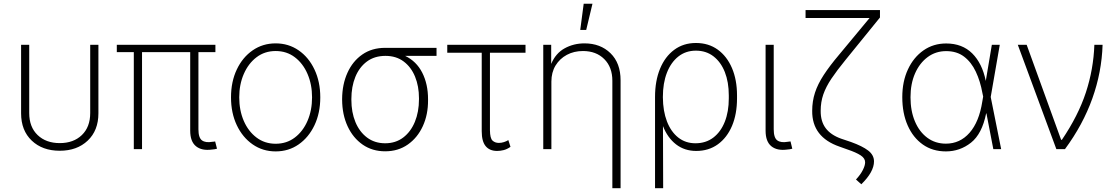

<svg xmlns="http://www.w3.org/2000/svg" viewBox="-20 -780 5842 1004"><path d="M292.5 8.3Q201.7 8.3 146 -44.7Q90.3 -97.7 90.3 -187.5V-545.9H132.8V-189Q132.8 -115.7 176.8 -73.7Q220.7 -31.7 292.5 -31.7Q364.3 -31.7 408 -73.7Q451.7 -115.7 451.7 -189V-545.9H494.6V-187.5Q494.6 -97.7 438.7 -44.7Q382.8 8.3 292.5 8.3Z M1087.9 2Q1035.6 9.3 1005.1 -15.1Q974.6 -39.6 974.6 -96.7V-507.3H722.7V0H679.7V-507.3H590.8V-545.9H1106.4V-507.3H1017.6V-104Q1017.6 -59.1 1036.6 -45.7Q1055.7 -32.2 1090.8 -38.6Q1100.6 -39.1 1105 -40.5L1114.7 -2.4Q1103.5 1 1087.9 2Z M1421.4 11.7Q1354 11.7 1301.3 -24.9Q1248.5 -61.5 1218.3 -125.2Q1188 -189 1188 -271Q1188 -353 1218.3 -416.7Q1248.5 -480.5 1301.3 -516.8Q1354 -553.2 1421.4 -553.2Q1488.8 -553.2 1541.5 -516.8Q1594.2 -480.5 1624.5 -416.5Q1654.8 -352.5 1654.8 -271Q1654.8 -189 1624.5 -125.2Q1594.2 -61.5 1541.7 -24.9Q1489.3 11.7 1421.4 11.7ZM1421.4 -28.3Q1479 -28.3 1521.7 -60.8Q1564.5 -93.3 1588.1 -148.2Q1611.8 -203.1 1611.8 -271Q1611.8 -338.4 1588.1 -393.3Q1564.5 -448.2 1521.7 -480.7Q1479 -513.2 1421.4 -513.2Q1364.3 -513.2 1321.5 -480.7Q1278.8 -448.2 1254.9 -393.3Q1231 -338.4 1231 -271Q1231 -203.1 1254.6 -148.2Q1278.3 -93.3 1321.3 -60.8Q1364.3 -28.3 1421.4 -28.3Z M1769 -258.3V-262.2Q1769.5 -338.9 1796.9 -399.4Q1824.2 -460 1874.5 -494.9Q1924.8 -529.8 1993.7 -529.8H2262.7V-487.8H2098.6Q2157.7 -459.5 2188 -399.9Q2218.3 -340.3 2218.3 -261.2V-256.3Q2218.8 -180.7 2190.9 -120.1Q2163.1 -59.6 2112.5 -24.2Q2062 11.2 1994.1 11.2Q1926.8 11.2 1876.2 -23.9Q1825.7 -59.1 1797.6 -119.9Q1769.5 -180.7 1769 -258.3ZM1817.4 -262.2V-258.3Q1817.4 -192.9 1838.6 -141.6Q1859.9 -90.3 1899.7 -60.5Q1939.5 -30.8 1994.1 -30.8Q2048.8 -30.8 2088.4 -60.8Q2127.9 -90.8 2149.4 -142.8Q2170.9 -194.8 2170.9 -261.2V-266.1Q2170.9 -329.1 2150.4 -379.2Q2129.9 -429.2 2090.8 -458.5Q2051.8 -487.8 1995.6 -487.8Q1938.5 -487.8 1898.7 -458.3Q1858.9 -428.7 1838.1 -377.7Q1817.4 -326.7 1817.4 -262.2Z M2728 -545.9V-504.4H2542V-98.6Q2542.5 -57.1 2555.4 -44.9Q2568.4 -32.7 2588.9 -32.7Q2602.1 -32.7 2615 -36.9Q2627.9 -41 2638.2 -47.4L2649.4 -12.2Q2631.3 0.5 2613.8 4.9Q2596.2 9.3 2579.6 9.3Q2540.5 9.3 2519.8 -15.6Q2499 -40.5 2499 -93.8V-504.4H2318.8V-545.9Z M2863.3 -353.5V0H2820.8V-545.9H2862.3V-445.8Q2885.7 -501.5 2932.6 -527.3Q2979.5 -553.2 3036.6 -553.2Q3119.6 -553.2 3172.4 -501.7Q3225.1 -450.2 3225.1 -359.9V204.1H3182.1V-357.9Q3182.1 -428.7 3139.9 -470.9Q3097.7 -513.2 3028.3 -513.2Q2981.4 -513.2 2944.1 -493.2Q2906.7 -473.1 2885 -437.3Q2863.3 -401.4 2863.3 -353.5ZM3014.2 -623.5 3032.2 -760.3H3078.1L3045.4 -623.5Z M3405.3 204.1V-273.4Q3405.3 -356.9 3431.4 -420.4Q3457.5 -483.9 3505.6 -519.5Q3553.7 -555.2 3619.1 -555.2Q3685.1 -555.2 3733.2 -520.5Q3781.2 -485.8 3807.6 -424.1Q3834 -362.3 3834 -281.2V-265.6Q3834 -183.6 3807.9 -121.8Q3781.7 -60.1 3733.9 -25.4Q3686 9.3 3620.6 9.3Q3559.6 9.3 3515.1 -25.1Q3470.7 -59.6 3446.8 -120.6L3447.8 204.1ZM3446.3 -273.4V-271Q3446.8 -199.2 3467.5 -145.3Q3488.3 -91.3 3526.4 -61Q3564.5 -30.8 3616.7 -30.8Q3670.9 -30.8 3710 -60.5Q3749 -90.3 3770 -143.1Q3791 -195.8 3791 -265.6V-281.2Q3791 -350.6 3770.3 -403.1Q3749.5 -455.6 3710.9 -485.4Q3672.4 -515.1 3619.1 -515.1Q3565.9 -515.1 3527.1 -484.4Q3488.3 -453.6 3467.3 -399.4Q3446.3 -345.2 3446.3 -273.4Z M4096.7 2Q4043.9 9.3 4013.7 -15.1Q3983.4 -39.6 3983.4 -96.7V-545.9H4025.9V-104Q4025.9 -59.1 4044.9 -45.7Q4064 -32.2 4099.1 -38.6Q4108.9 -39.1 4113.8 -40.5L4123 -2.4Q4111.8 1 4096.7 2Z M4192.4 -727.5H4581.5V-688.5L4401.9 -467.3Q4356.4 -411.6 4327.6 -368.7Q4298.8 -325.7 4285.2 -286.1Q4271.5 -246.6 4271.5 -200.7Q4271 -145.5 4297.4 -110.1Q4323.7 -74.7 4377.4 -55.2L4429.7 -37.6Q4489.7 -16.1 4520 7.3Q4550.3 30.8 4550.3 64Q4550.3 118.7 4483.9 183.6L4456.1 158.7Q4480 132.8 4491.9 109.1Q4503.9 85.4 4503.9 68.4Q4503.9 47.9 4480.7 32.5Q4457.5 17.1 4411.1 1.5L4370.1 -13.2Q4225.6 -63 4227.1 -200.7Q4227.1 -250.5 4241.7 -295.4Q4256.3 -340.3 4287.4 -387.9Q4318.4 -435.5 4367.2 -493.2L4527.3 -686H4192.4Z M4926.3 11.7Q4856.4 11.7 4805.4 -24.4Q4754.4 -60.5 4726.3 -124.3Q4698.2 -188 4698.2 -272Q4698.2 -354 4727.8 -417.2Q4757.3 -480.5 4809.1 -516.6Q4860.8 -552.7 4927.7 -552.7Q5011.7 -552.7 5064 -500.7Q5116.2 -448.7 5134.8 -356.9L5166.5 -545.9H5208L5160.6 -272.9L5215.3 0H5174.3L5138.2 -187H5136.7Q5115.2 -79.6 5057.4 -33.9Q4999.5 11.7 4926.3 11.7ZM5121.1 -274.9 5117.2 -293.5Q5106 -356 5082.5 -405.5Q5059.1 -455.1 5021.2 -483.9Q4983.4 -512.7 4927.7 -512.7Q4873 -512.7 4831.1 -481.7Q4789.1 -450.7 4765.1 -396.5Q4741.2 -342.3 4741.2 -271.5Q4741.2 -200.2 4764.2 -145.5Q4787.1 -90.8 4828.9 -59.8Q4870.6 -28.8 4926.3 -28.8Q5000 -28.8 5050 -85.7Q5100.1 -142.6 5116.7 -249.5Z M5503.9 0 5302.2 -545.9H5348.6L5528.8 -48.8H5532.7Q5618.2 -174.8 5658.2 -296.4Q5698.2 -418 5702.6 -545.9H5745.6Q5741.2 -402.8 5692.1 -265.4Q5643.1 -127.9 5548.8 0Z"/></svg>

Font: Inter Extra Light
Style: Regular
Weight: 200
Designer: Rasmus Andersson
Foundry: rsms
Version: Version 4.000;git-3c8e0fc